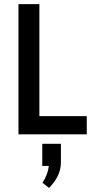

<svg xmlns="http://www.w3.org/2000/svg" viewBox="-20 -655 448 936"><path d="M403 -89V0H70V-635H172V-89ZM186 154V46H277V137Q277 203 219 261L187 236Q214 195 218 154Z"/></svg>

Font: Gemunu Libre SemiBold
Style: Regular
Weight: 600
Designer: Puspanada Ekanayake, Sola Matas, Pathum Egodawatta, Kosala Senevirathne
Foundry: mooniak
Version: Version 1.100